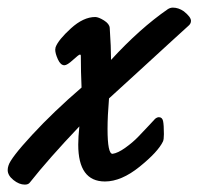

<svg xmlns="http://www.w3.org/2000/svg" viewBox="-59 -464 526 509"><path d="M439.9 -395Q434.6 -390.1 396.2 -355.2Q357.9 -320.3 308.6 -274.9Q259.3 -229.5 230 -203.1Q226.1 -156.2 226.1 -122.1Q226.1 -56.2 239.3 -56.2Q253.4 -58.1 273.2 -72.3Q293 -86.4 307.6 -101.6Q322.3 -116.7 336.7 -132.3Q351.1 -147.9 352.1 -148.9Q357.4 -153.3 362.3 -153.3Q371.1 -153.3 373.3 -143.1Q375.5 -132.8 375.5 -108.4Q375.5 -94.2 373 -88.9Q359.9 -61.5 311.3 -22.2Q262.7 17.1 219.2 17.1Q148.4 17.1 148.4 -80.6Q148.4 -100.6 151.4 -128.9Q69.8 -43 20 20Q16.1 25.4 6.8 25.4Q-8.3 25.4 -23.4 13.2Q-38.6 1 -38.6 -13.2Q-38.6 -19 -36.6 -24.9Q-31.2 -44.4 26.1 -106.4Q83.5 -168.5 157.2 -231.9Q155.3 -273.9 155.3 -315.9Q155.3 -319.3 152.8 -319.3Q149.9 -319.3 134.5 -305.2Q119.1 -291 111.8 -291Q101.6 -291 94.5 -306.6Q87.4 -322.3 87.4 -332.5Q87.4 -335 88.4 -338.9Q95.7 -358.4 128.9 -388.7Q162.1 -418.9 193.4 -418.9Q202.1 -418.9 216.6 -409.9Q231 -400.9 231.9 -390.1Q235.4 -338.9 235.4 -305.2Q312 -388.7 386.2 -439.9Q392.6 -443.8 399.4 -443.8Q414.1 -443.8 428.2 -434.1Q447.3 -418.9 447.3 -408.7Q447.3 -400.9 439.9 -395Z"/></svg>

Font: Yellowtail
Style: Regular
Weight: 400
Designer: Astigmatic (AOETI)
Foundry: Astigmatic (AOETI)
Version: Version 1.000